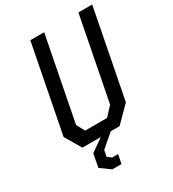

<svg xmlns="http://www.w3.org/2000/svg" viewBox="-220 -850 1061 1177"><g transform="rotate(-30 310.5 -261.5)"><path d="M130.5 0H260.5L171 63L153 156.5L222.5 207H287.5L300 143.5H257.5L230.5 122.5L239 79L331 0H393.5L500 -107.5L621 -730H523.5L409 -143L352 -82H197L166 -139.5L281 -730H183L63 -114Z"/></g></svg>

Font: Monaspace Krypton
Style: Italic
Weight: 400
Italic angle: -11°
Designer: Riley Cran & the Lettermatic Team
Foundry: Lettermatic
Version: Version 1.101 (Monaspace Krypton)